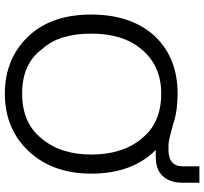

<svg xmlns="http://www.w3.org/2000/svg" viewBox="-46 -814 876 825"><g transform="rotate(90 392.5 -402.0)"><path d="M765.6 -820.3V-746.1Q765.6 -691.4 734.4 -660.2Q707 -632.8 656.2 -632.8H625Q726.6 -531.2 726.6 -355.5Q726.6 -195.3 636.7 -93.8Q539.1 15.6 382.8 15.6Q226.6 15.6 128.9 -93.8Q43 -191.4 43 -355.5Q43 -519.5 128.9 -621.1Q222.7 -726.6 382.8 -726.6Q414.1 -726.6 447.3 -722.7Q480.5 -718.8 515.6 -707Q585.9 -687.5 601.6 -687.5H625Q695.3 -687.5 695.3 -750V-820.3ZM382.8 -656.2Q261.7 -656.2 191.4 -570.3Q125 -492.2 125 -355.5Q125 -289.1 140.6 -236.3Q156.2 -183.6 191.4 -144.5Q253.9 -58.6 382.8 -58.6Q507.8 -58.6 574.2 -140.6Q644.5 -222.7 644.5 -355.5Q644.5 -492.2 574.2 -574.2Q507.8 -656.2 382.8 -656.2Z"/></g></svg>

Font: 和音 by 宁静之雨，公众号njzyshare
Style: Regular
Weight: 400
Designer: Steve Matteson
Foundry: Ascender Corporation
Version: Version 6.00;June 8, 2018;FontCreator 11.0.0.2388 32-bit